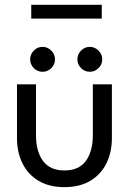

<svg xmlns="http://www.w3.org/2000/svg" viewBox="-20 -757 547 789"><path d="M127.9 -201.6Q127.9 -135.1 156.6 -95.8Q185.3 -56.6 244.6 -56.6Q304.3 -56.6 332.9 -95.8Q361.5 -135.1 361.5 -201.6V-410.5H439.8V-190.1Q439.8 -130.9 417 -85.2Q394.2 -39.5 350.8 -13.8Q307.3 12 244.6 12Q182.5 12 138.9 -13.8Q95.4 -39.5 72.6 -85.2Q49.8 -130.9 49.8 -190.1V-410.5H127.9ZM154.9 -564.4Q175.5 -564.4 190.8 -549.1Q206 -533.9 206 -512.9Q206 -491.9 190.8 -477Q175.5 -462 154.9 -462Q133.7 -462 118.8 -477.3Q103.9 -492.6 103.9 -512.9Q103.9 -533.6 118.8 -549Q133.7 -564.4 154.9 -564.4ZM348.9 -564.4Q369.6 -564.4 384.8 -549.1Q400.1 -533.9 400.1 -512.9Q400.1 -491.9 384.8 -477Q369.6 -462 348.9 -462Q327.8 -462 312.9 -477.3Q298 -492.6 298 -512.9Q298 -533.6 312.9 -549Q327.8 -564.4 348.9 -564.4ZM108.4 -680.6V-737.3H398.2V-680.6Z"/></svg>

Font: League Spartan Extralight
Style: Regular
Weight: 200
Foundry: The League of Moveable Type
Version: Version 2.300; ttfautohint (v1.8.3)